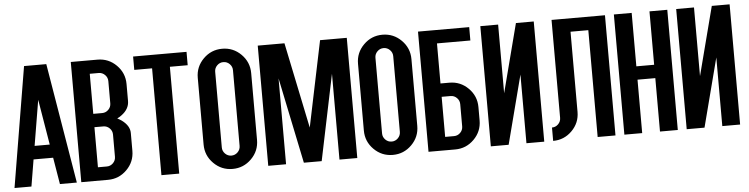

<svg xmlns="http://www.w3.org/2000/svg" viewBox="-43 -854 4090 1049"><g transform="rotate(-5 2002.0 -329.5)"><path d="M170.9 -468.8 129.4 -219.7H212.4ZM117.2 -146.5 92.8 0H0L109.9 -659.2H231.9L341.8 0H249L224.6 -146.5Z M659.2 -244.1V-146.5Q659.2 -85.9 616.2 -43Q573.2 0 512.7 0H366.2V-659.2H512.7Q573.2 -659.2 616.2 -616.2Q659.2 -573.2 659.2 -512.7V-419.9Q659.2 -375.5 616.2 -344.2Q605 -335.9 592.3 -329.6Q605 -323.2 616.2 -315.4Q659.2 -283.7 659.2 -244.1ZM561.5 -537.1Q561.5 -557.1 547.1 -571.5Q532.7 -585.9 512.7 -585.9H463.9V-366.2H512.7Q532.7 -366.2 547.1 -380.6Q561.5 -395 561.5 -415ZM561.5 -244.1Q561.5 -264.2 547.1 -278.6Q532.7 -293 512.7 -293H463.9V-73.2H512.7Q532.7 -73.2 547.1 -87.6Q561.5 -102.1 561.5 -122.1Z M1001 -659.2V-585.9H903.3V0H805.7V-585.9H708V-659.2Z M1196.3 -659.2Q1256.8 -659.2 1299.8 -616.2Q1342.8 -573.2 1342.8 -512.7V-146.5Q1342.8 -85.9 1299.8 -43Q1256.8 0 1196.3 0Q1135.7 0 1092.8 -43Q1049.8 -85.9 1049.8 -146.5V-512.7Q1049.8 -573.2 1092.8 -616.2Q1135.7 -659.2 1196.3 -659.2ZM1245.1 -537.1Q1245.1 -557.1 1230.7 -571.5Q1216.3 -585.9 1196.3 -585.9Q1176.3 -585.9 1161.9 -571.5Q1147.5 -557.1 1147.5 -537.1V-122.1Q1147.5 -102.1 1161.9 -87.6Q1176.3 -73.2 1196.3 -73.2Q1216.3 -73.2 1230.7 -87.6Q1245.1 -102.1 1245.1 -122.1Z M1879.9 -659.2V0H1782.2V-470.7L1684.6 0H1586.9L1489.3 -470.7V0H1391.6V-659.2H1538.1L1635.7 -188.5L1733.4 -659.2Z M2075.2 -659.2Q2135.7 -659.2 2178.7 -616.2Q2221.7 -573.2 2221.7 -512.7V-146.5Q2221.7 -85.9 2178.7 -43Q2135.7 0 2075.2 0Q2014.6 0 1971.7 -43Q1928.7 -85.9 1928.7 -146.5V-512.7Q1928.7 -573.2 1971.7 -616.2Q2014.6 -659.2 2075.2 -659.2ZM2124 -537.1Q2124 -557.1 2109.6 -571.5Q2095.2 -585.9 2075.2 -585.9Q2055.2 -585.9 2040.8 -571.5Q2026.4 -557.1 2026.4 -537.1V-122.1Q2026.4 -102.1 2040.8 -87.6Q2055.2 -73.2 2075.2 -73.2Q2095.2 -73.2 2109.6 -87.6Q2124 -102.1 2124 -122.1Z M2368.2 -366.2H2417Q2477.5 -366.2 2520.5 -323.2Q2563.5 -280.3 2563.5 -219.7V-146.5Q2563.5 -85.9 2520.5 -43Q2477.5 0 2417 0H2270.5V-659.2H2551.3V-585.9H2368.2ZM2368.2 -73.2H2417Q2437 -73.2 2451.4 -87.6Q2465.8 -102.1 2465.8 -122.1V-244.1Q2465.8 -264.2 2451.4 -278.6Q2437 -293 2417 -293H2368.2Z M2807.6 -659.2H2905.3V0H2807.6V-376.5L2710 0H2612.3V-659.2H2710V-282.7Z M3100.6 -146.5Q3100.6 -85.9 3057.6 -43Q3014.6 0 2954.1 0V-73.2Q2974.1 -73.2 2988.5 -87.6Q3002.9 -102.1 3002.9 -122.1V-659.2H3295.9V0H3198.2V-585.9H3100.6Z M3442.4 -293V0H3344.7V-659.2H3442.4V-366.2H3540V-659.2H3637.7V0H3540V-293Z M3881.8 -659.2H3979.5V0H3881.8V-376.5L3784.2 0H3686.5V-659.2H3784.2V-282.7Z"/></g></svg>

Font: Alegre Sans
Style: Regular
Weight: 400
Width: 3
Designer: GrandChaos9000
Version: Version 1.2.6 - August 1, 2014